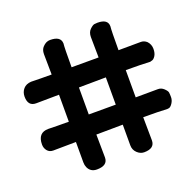

<svg xmlns="http://www.w3.org/2000/svg" viewBox="-97 -709 727 715"><g transform="rotate(-20 266.0 -351.5)"><path d="M319 -485 318 -566Q318 -585 329 -595.5Q340 -606 346.5 -607Q353 -608 359 -608Q400 -608 400 -579Q398 -563 398 -485Q471 -485 485 -485.5Q499 -486 510 -476Q522 -463 522 -445.5Q522 -428 515 -417.5Q508 -407 501 -406L494 -404Q462 -406 398 -406V-298Q471 -298 485 -298.5Q499 -299 509.5 -289Q520 -279 521 -272.5Q522 -266 522 -254Q522 -242 515 -231Q508 -220 501 -218L494 -217Q462 -219 399 -219L400 -127Q400 -95 358 -95Q343 -95 330.5 -107Q318 -119 318 -137V-219L213 -218L214 -127Q214 -95 171 -95Q146 -95 136 -117Q132 -126 132 -137V-218L42 -217Q27 -217 18.5 -227.5Q10 -238 10 -252Q10 -299 52 -299Q87 -298 133 -298V-405L42 -404Q10 -404 10 -442Q10 -460 21 -472.5Q32 -485 52 -486Q87 -485 133 -485L132 -566Q132 -584 142 -594Q155 -608 171 -608Q213 -608 214 -579Q212 -563 212 -485ZM319 -406 212 -405V-298H319Z"/></g></svg>

Font: Chicle
Style: Regular
Weight: 400
Designer: Angel Koziupa and Alejandro Paul
Foundry: Angel Koziupa and Alejandro Paul
Version: Version 1.000